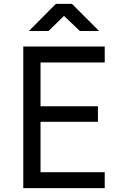

<svg xmlns="http://www.w3.org/2000/svg" viewBox="-20 -970 640 990"><path d="M100 0V-730H520V-648H189V-422H485V-342H189V-82H520V0ZM129 -810 268 -950H351L491 -810H392L310 -888L230 -810Z"/></svg>

Font: JetBrainsMono Nerd Font Mono
Style: Regular
Weight: 400
Monospace: yes
Designer: Philipp Nurullin, Konstantin Bulenkov
Foundry: JetBrains
Version: Version 2.304; ttfautohint (v1.8.4.7-5d5b);Nerd Fonts 2.3.0